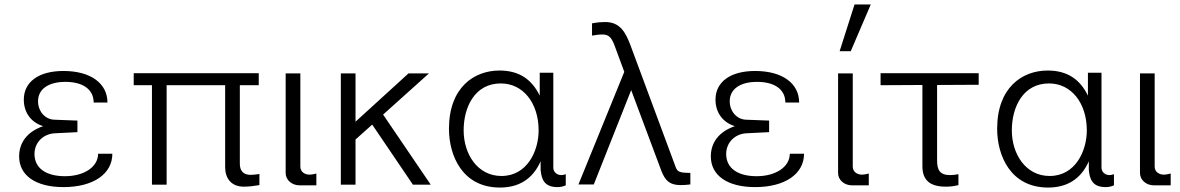

<svg xmlns="http://www.w3.org/2000/svg" viewBox="-20 -830 5305 863"><path d="M66 -127C66 -41 141 11 265 11C399 11 485 -48 485 -139H421C421 -80 358 -38 272 -38C187 -38 135 -74 135 -138C135 -189 174 -229 228 -231L328 -236V-288L223 -292C182 -294 151 -330 151 -375C151 -429 197 -462 274 -462C353 -462 401 -428 401 -369H463C463 -455 388 -511 265 -511C154 -511 87 -462 87 -382C87 -323 121 -279 174 -263C102 -238 66 -189 66 -127Z M992 -79C992 -30 1018 9 1076 9C1099 9 1123 6 1146 2V-48C1135 -46 1116 -44 1107 -44C1069 -44 1058 -67 1058 -95V-447H1143V-501H581V-447H663V0H729V-447H992Z M1264 -52C1264 -21 1292 3 1326 3H1402V-50C1394 -48 1381 -45 1371 -45C1352 -45 1330 -56 1330 -81V-500H1264Z M1816 -500 1578 -283V-500H1512V0H1578V-203L1653 -270L1836 0H1916L1702 -315L1908 -500Z M2231 -455C2332 -455 2401 -366 2401 -244C2401 -152 2350 -39 2234 -39C2126 -39 2064 -138 2064 -244C2064 -350 2115 -455 2231 -455ZM2467 -503H2406V-400C2372 -470 2317 -513 2225 -513C2110 -513 1998 -436 1998 -251C1998 -131 2058 13 2227 13C2311 13 2374 -24 2410 -105V-66C2414 -22 2428 11 2486 11C2500 11 2512 8 2523 3V-47C2515 -44 2507 -43 2503 -43C2481 -43 2467 -59 2467 -76Z M2580 -1H2649L2817 -425L2952 -64C2970 -16 2992 2 3040 2C3053 2 3068 1 3083 -1V-53C3036 -53 3025 -57 3017 -79L2817 -618C2793 -684 2768 -731 2700 -731C2686 -731 2666 -730 2641 -725V-670C2658 -673 2672 -675 2690 -675C2716 -674 2728 -662 2741 -629L2786 -507Z M3175 -127C3175 -41 3250 11 3374 11C3508 11 3594 -48 3594 -139H3530C3530 -80 3467 -38 3381 -38C3296 -38 3244 -74 3244 -138C3244 -189 3283 -229 3337 -231L3437 -236V-288L3332 -292C3291 -294 3260 -330 3260 -375C3260 -429 3306 -462 3383 -462C3462 -462 3510 -428 3510 -369H3572C3572 -455 3497 -511 3374 -511C3263 -511 3196 -462 3196 -382C3196 -323 3230 -279 3283 -263C3211 -238 3175 -189 3175 -127Z M3747 -52C3747 -21 3775 3 3809 3H3885V-50C3877 -48 3864 -45 3854 -45C3835 -45 3813 -56 3813 -81V-500H3747ZM3894 -810H3821L3754 -600H3804Z M4126 -448V-83C4126 -22 4158 9 4231 9C4250 9 4269 7 4288 2V-47C4279 -45 4261 -43 4251 -43C4202 -43 4192 -68 4192 -111V-448L4379 -449V-501H3938V-447Z M4695 -455C4796 -455 4865 -366 4865 -244C4865 -152 4814 -39 4698 -39C4590 -39 4528 -138 4528 -244C4528 -350 4579 -455 4695 -455ZM4931 -503H4870V-400C4836 -470 4781 -513 4689 -513C4574 -513 4462 -436 4462 -251C4462 -131 4522 13 4691 13C4775 13 4838 -24 4874 -105V-66C4878 -22 4892 11 4950 11C4964 11 4976 8 4987 3V-47C4979 -44 4971 -43 4967 -43C4945 -43 4931 -59 4931 -76Z M5104 -52C5104 -21 5132 3 5166 3H5242V-50C5234 -48 5221 -45 5211 -45C5192 -45 5170 -56 5170 -81V-500H5104Z"/></svg>

Font: Perun Light
Style: Regular
Weight: 300
Foundry: Copyright (c) Stefan Peev, Context Ltd, 2016
Version: Version 1.089